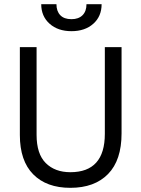

<svg xmlns="http://www.w3.org/2000/svg" viewBox="-20 -902 685 930"><path d="M487.8 -253.9Q487.8 -67.9 320.8 -67.9Q246.1 -67.9 201.7 -112.1Q157.2 -156.2 157.2 -249V-673.8H76.2V-248Q76.2 -123 140.9 -57.6Q205.6 7.8 320.8 7.8Q438 7.8 503.4 -59.1Q568.8 -126 568.8 -255.9V-673.8H487.8ZM472.2 -881.8H398.9Q398.9 -847.2 379.6 -828.1Q360.4 -809.1 326.2 -809.1Q290.5 -809.1 272 -828.4Q253.4 -847.7 253.4 -881.8H179.7Q179.7 -823.2 220.2 -787.1Q260.7 -751 326.2 -751Q391.6 -751 431.9 -786.9Q472.2 -822.8 472.2 -881.8Z"/></svg>

Font: FAU Chimera
Style: Regular
Weight: 400
Version: Version 1.002;hotconv 1.0.117;makeotfexe 2.5.65602